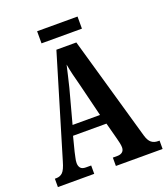

<svg xmlns="http://www.w3.org/2000/svg" viewBox="-152 -952 921 1058"><g transform="rotate(-20 309.0 -423.0)"><path d="M4 0V-49H13Q35 -49 50 -63.5Q65 -78 78 -124L255 -714H372L546 -105Q555 -74 570.5 -61.5Q586 -49 610 -49H618V0H344V-49H371Q389 -49 400 -58Q411 -67 411 -85Q411 -96 407.5 -112Q404 -128 401 -139L375 -237H179L157 -151Q155 -139 150.5 -121Q146 -103 146 -89Q146 -71 155 -60Q164 -49 186 -49H217V0ZM197 -294H358L311 -485Q301 -522 293 -555Q285 -588 280 -618Q273 -588 265.5 -555.5Q258 -523 250 -491ZM190 -775V-846H427V-775Z"/></g></svg>

Font: Noto Serif Armenian ExtraCondensed
Style: Bold
Weight: 700
Width: 2
Designer: Monotype Design Team
Foundry: Monotype Imaging Inc.
Version: Version 2.008; ttfautohint (v1.8.4.7-5d5b)